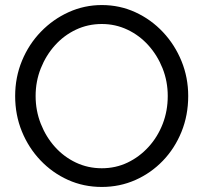

<svg xmlns="http://www.w3.org/2000/svg" viewBox="-20 -730 805 760"><path d="M725 -350Q725 -274 698.5 -208.5Q672 -143 625 -94Q578 -45 516 -17.5Q454 10 383 10Q311 10 249 -18Q187 -46 140 -95.5Q93 -145 66.5 -210Q40 -275 40 -350Q40 -424 67 -489.5Q94 -555 142 -604.5Q190 -654 252 -682Q314 -710 383 -710Q454 -710 516 -681.5Q578 -653 625 -603Q672 -553 698.5 -488Q725 -423 725 -350ZM644 -350Q644 -408 623.5 -459.5Q603 -511 567.5 -550.5Q532 -590 484.5 -612.5Q437 -635 383 -635Q328 -635 280.5 -612.5Q233 -590 197.5 -550.5Q162 -511 141.5 -459.5Q121 -408 121 -350Q121 -292 141.5 -240Q162 -188 197.5 -148.5Q233 -109 280.5 -86.5Q328 -64 383 -64Q438 -64 485 -86.5Q532 -109 568 -148.5Q604 -188 624 -239.5Q644 -291 644 -350Z"/></svg>

Font: Kulim Park
Style: Regular
Weight: 400
Designer: Noponies / Dale Sattler
Foundry: Noponies
Version: Version 1.000; ttfautohint (v1.8.3)